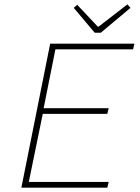

<svg xmlns="http://www.w3.org/2000/svg" viewBox="-20 -860 640 880"><path d="M78 0 210 -660H596L590 -634H234L180 -364H478L472 -338H176L112 -26H478L472 0ZM414 -710 318 -824 334 -838 428 -738H432L564 -840L578 -824L442 -710Z"/></svg>

Font: SourceCodeVF
Style: Italic
Weight: 200
Italic angle: -11°
Monospace: yes
Designer: Paul D. Hunt, Teo Tuominen
Foundry: Adobe
Version: Version 1.026;hotconv 1.1.0;makeotfexe 2.6.0